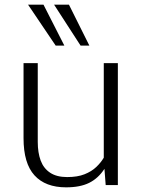

<svg xmlns="http://www.w3.org/2000/svg" viewBox="-20 -802 618 832"><path d="M266.6 9.8Q176.8 9.8 129.4 -42.2Q82 -94.2 82 -203.1V-528.3H143.6V-187Q143.6 -140.6 156.2 -106.4Q168.9 -72.3 197.3 -53.5Q225.6 -34.7 271 -34.7Q315.9 -34.7 346.4 -46.9Q377 -59.1 397.2 -78.4Q417.5 -97.7 429.7 -118.7V-528.3H490.7V0H438L432.6 -70.3Q405.8 -29.3 366.7 -9.8Q327.6 9.8 266.6 9.8ZM221.2 -604.5 101.6 -781.7H168.5L258.8 -604.5ZM329.1 -604.5 214.4 -781.7H278.8L367.2 -604.5Z"/></svg>

Font: Comme ExtraLight
Style: Regular
Weight: 250
Version: Version 1.000;gftools[0.9.27]